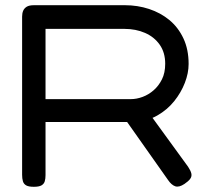

<svg xmlns="http://www.w3.org/2000/svg" viewBox="-20 -708 800 738"><path d="M110 10Q90 10 80.5 4.5Q71 -1 68 -11.5Q65 -22 65 -36V-644Q65 -657 69 -666.5Q73 -676 82.5 -682Q92 -688 111 -688H460Q509 -688 553 -673.5Q597 -659 631 -631Q665 -603 685 -560.5Q705 -518 705 -462Q705 -427 690.5 -389.5Q676 -352 649.5 -319Q623 -286 584.5 -264Q546 -242 497 -239H155V-35Q155 -21 152 -11Q149 -1 139.5 4.5Q130 10 110 10ZM689 -1Q668 13 653.5 8Q639 3 626 -16L444 -274L543 -287L703 -67Q713 -52 715.5 -41Q718 -30 711 -20.5Q704 -11 689 -1ZM155 -327H483Q505 -327 528 -335.5Q551 -344 570.5 -361Q590 -378 602.5 -403Q615 -428 615 -463Q615 -506 594 -536Q573 -566 537.5 -581.5Q502 -597 458 -597H155Z"/></svg>

Font: Fredoka SemiExpanded
Style: Regular
Weight: 400
Width: 6
Designer: Ben Nathan
Foundry: Milena B. Brandão, Ben Nathan
Version: Version 2.001